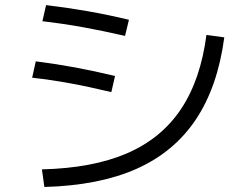

<svg xmlns="http://www.w3.org/2000/svg" viewBox="-20 -744 978 767"><path d="M804.7 -604.5 876 -594.7Q849.6 -397.5 762.7 -267.1Q675.8 -136.7 525.9 -69.8Q376 -2.9 157.2 2.9L147.5 -67.4Q349.6 -72.3 486.8 -131.3Q624 -190.4 702.6 -307.6Q781.2 -424.8 804.7 -604.5ZM108.4 -433.6 123 -499Q206.1 -488.3 280.3 -474.6Q354.5 -460.9 439.5 -440.4L424.8 -376Q335 -397.5 260.7 -411.1Q186.5 -424.8 108.4 -433.6ZM149.4 -659.2 164.1 -723.6Q252 -712.9 330.6 -699.2Q409.2 -685.5 495.1 -665L479.5 -600.6Q389.6 -621.1 311.5 -635.3Q233.4 -649.4 149.4 -659.2Z"/></svg>

Font: Pretendard JP Variable
Style: Regular
Weight: 400
Designer: Base glyphs from Inter by Rasmus Andersson; Hangul glyphs from Noto Sans CJK(Source Han Sans) by Jang Soo-young and Kang
Foundry: Kil Hyung-jin
Version: Version 1.307;Glyphs 3.2 (3192)